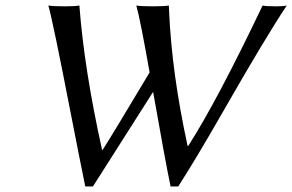

<svg xmlns="http://www.w3.org/2000/svg" viewBox="-20 -668 1062 698"><path d="M664.1 -137.2Q768.1 -298.8 934.6 -647.9Q946.8 -645 983.9 -645Q1010.3 -645 1022.5 -647.9Q945.3 -532.2 790 -260.7Q692.4 -90.3 627.9 9.8H600.1Q580.1 -86.4 536.6 -334L317.9 9.8H290Q273.4 -70.3 236.3 -260.7Q173.8 -583.5 155.8 -647.9Q172.9 -645 215.3 -645Q251.5 -645 268.6 -647.9Q286.1 -416.5 351.1 -123H353Q387.2 -175.8 523.9 -404.8Q490.2 -595.7 475.6 -647.9Q492.7 -645 535.2 -645Q576.2 -645 593.8 -647.9Q594.2 -643.6 594.7 -627.9Q604.5 -401.4 662.1 -137.2Z"/></svg>

Font: Linux Biolinum Capitals O
Style: Italic Samll Caps
Weight: 400
Italic angle: -12°
Designer: Philipp H. Poll
Foundry: Philipp H. Poll
Version: Version 0.6.2